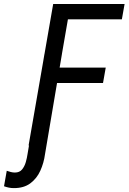

<svg xmlns="http://www.w3.org/2000/svg" viewBox="-91 -731 646 965"><path d="M132.3 -459H220.2L135.3 43.5Q129.4 87.9 111.6 127.2Q93.8 166.5 61 190.7Q28.3 214.8 -22 214.4Q-35.2 214.4 -46.9 211.9Q-58.6 209.5 -70.8 205.1L-57.1 127.4Q-47.4 130.9 -36.9 133.5Q-26.4 136.2 -16.1 136.2Q7.3 136.2 20 120.6Q32.7 105 38.8 83.3Q44.9 61.5 47.4 43.5ZM263.7 -710.9 140.6 0H52.7L176.3 -710.9ZM440.4 -391.1 426.8 -314H177.2L190.9 -391.1ZM535.2 -710.9 521.5 -633.8H232.4L246.1 -710.9Z"/></svg>

Font: Roboto Condensed
Style: Italic
Weight: 400
Italic angle: -12°
Designer: Christian Robertson
Foundry: Google
Version: Version 3.0